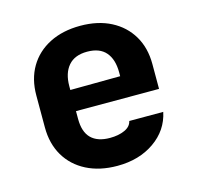

<svg xmlns="http://www.w3.org/2000/svg" viewBox="-88 -652 776 755"><g transform="rotate(-15 300.0 -275.0)"><path d="M300.8 10Q229.1 10 175.5 -17.3Q121.9 -44.7 92.7 -94.2Q63.6 -143.7 63.6 -210V-340Q63.6 -406.5 92.7 -455.9Q121.9 -505.3 175.5 -532.7Q229.1 -560 300.8 -560Q372.6 -560 425.4 -532.7Q478.1 -505.5 507.3 -456.3Q536.4 -407.2 536.4 -341.5V-240.1H198.3V-208.5Q198.3 -155.1 224.4 -129.4Q250.5 -103.7 300.8 -103.7Q335.6 -103.7 360.8 -115.1Q386.1 -126.5 390.6 -148.5H529Q514 -76.9 451.8 -33.5Q389.5 10 300.8 10ZM401.7 -316.4V-343.2Q401.7 -396.3 376.7 -425.4Q351.7 -454.6 300.8 -454.6Q250 -454.6 224.2 -424.6Q198.3 -394.6 198.3 -341.5V-326.2L411.2 -327.9Z"/></g></svg>

Font: JetBrains Mono
Style: Regular
Weight: 400
Monospace: yes
Designer: Philipp Nurullin, Konstantin Bulenkov
Foundry: JetBrains
Version: Version 2.305